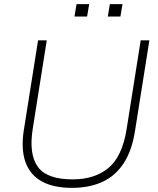

<svg xmlns="http://www.w3.org/2000/svg" viewBox="-20 -900 762 928"><path d="M328 8Q238 8 181.5 -23.5Q125 -55 103 -117Q81 -179 95 -270L164 -705H206L138 -276Q119 -154 163 -93.5Q207 -33 331 -33Q438 -33 504.5 -88.5Q571 -144 592 -276L660 -705H702L633 -270Q618 -172 577.5 -110.5Q537 -49 474 -20.5Q411 8 328 8ZM501 -820 511 -880H572L562 -820ZM340 -820 350 -880H411L401 -820Z"/></svg>

Font: Mulish ExtraLight
Style: Italic
Weight: 200
Italic angle: -9°
Designer: Vernon Adams
Foundry: Vernon Adams
Version: Version 3.603